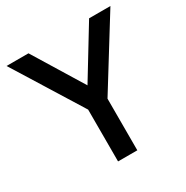

<svg xmlns="http://www.w3.org/2000/svg" viewBox="-161 -835 942 971"><g transform="rotate(-30 310.0 -350.0)"><path d="M253.5 0V-302.5L6.5 -700H134.5L312 -410.5L488.5 -700H613L366 -301.5V0Z"/></g></svg>

Font: Geologica EX
Style: Regular
Weight: 400
Designer: Sindre Bremnes, Frode Helland
Foundry: Monokrom Skriftforlag AS
Version: Version 1.010;gftools[0.9.28]